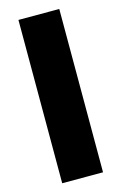

<svg xmlns="http://www.w3.org/2000/svg" viewBox="-118 -812 545 863"><g transform="rotate(-15 155.0 -380.0)"><path d="M250 0H60V-760H250Z"/></g></svg>

Font: Be Vietnam Black
Style: Regular
Weight: 900
Designer: Lam Bao; Tony Le; Vietanh Nguyen
Foundry: Yellow Type Foundry
Version: Version 5.000